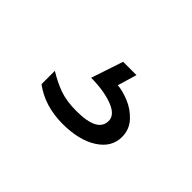

<svg xmlns="http://www.w3.org/2000/svg" viewBox="-50 -140 509 509"><g transform="rotate(45 205.0 115.0)"><path d="M330 143Q330 182 292.5 206Q255 230 194 230Q127 230 80 195V145Q108 162 133.5 171Q159 180 196 180Q275 180 275 138Q275 115 241.5 102.5Q208 90 161 90L191 0H241L225 54Q243 55 268 65Q293 75 311.5 95Q330 115 330 143Z"/></g></svg>

Font: Madhuban Light
Style: Regular
Weight: 300
Designer: jaikishan Patel
Foundry: MagicType
Version: Version 1.000